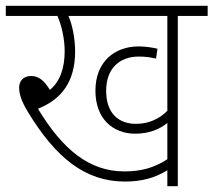

<svg xmlns="http://www.w3.org/2000/svg" viewBox="-20 -642 736 662"><path d="M593 -587H696V-622H0V-587H178C193 -554 203 -506 203 -466C203 -407 187 -361 152 -332C132 -365 113 -380 87 -380C63 -380 46 -365 46 -340C46 -319 53 -295 75 -258C173 -96 275 -16 411 -16C465 -16 512 -27 557 -55V0H593ZM449 -215C391 -215 346 -249 346 -329C346 -405 391 -447 459 -447C482 -447 501 -444 518 -440L523 -474C506 -478 481 -482 458 -482C376 -482 309 -430 309 -329C309 -233 369 -181 446 -181C493 -181 530 -196 557 -218V-93C511 -63 466 -51 409 -51C288 -51 196 -126 111 -267C193 -300 239 -361 239 -465C239 -510 229 -558 216 -587H557V-260C532 -235 497 -215 449 -215Z"/></svg>

Font: Noto Sans SemiCondensed ExtraLight
Style: Italic
Weight: 200
Width: 4
Italic angle: -12°
Designer: Monotype Design Team
Foundry: Monotype Imaging Inc.
Version: Version 2.013